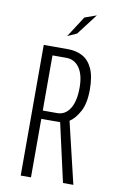

<svg xmlns="http://www.w3.org/2000/svg" viewBox="-98 -957 646 1013"><g transform="rotate(10 225.0 -451.0)"><path d="M87.5 0V-700H218.5Q261.5 -700 295.2 -682Q329 -664 348.5 -622.5Q368 -581 368 -510Q368 -435.5 344.2 -392Q320.5 -348.5 291 -329.5L369.5 0H314L243.5 -313.5H242.5H142.5V0ZM142.5 -358H219.5Q263 -358 288 -398Q313 -438 313 -510Q313 -579.5 286.8 -616.5Q260.5 -653.5 217 -653.5H142.5ZM201 -767.5 273.5 -879.5 336.5 -902 250.5 -789.5Z"/></g></svg>

Font: Trispace Condensed ExtraLight
Style: Regular
Weight: 200
Width: 3
Designer: Tyler Finck
Foundry: Etcetera Type Company
Version: Version 1.210; ttfautohint (v1.8.3)